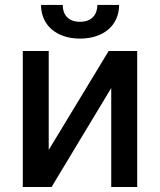

<svg xmlns="http://www.w3.org/2000/svg" viewBox="-20 -750 642 770"><path d="M175.4 -148.8V-545.5H71.4V0H186.8L426.1 -397V0H530.2V-545.5H415.8ZM144.5 -730.1C144.5 -650.2 205.3 -595.2 300.8 -595.2C397 -595.2 457.7 -650.2 457.7 -730.1H370.4C370.4 -694.2 350.5 -662.6 300.8 -662.6C250.4 -662.6 231.5 -694.6 231.5 -730.1Z"/></svg>

Font: Magic Ui Pro Medium
Style: Regular
Weight: 500
Designer: Stefan Endress, Andreas Faust
Version: Version 1.000;FEAKit 1.0